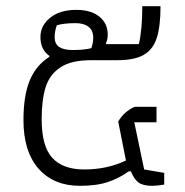

<svg xmlns="http://www.w3.org/2000/svg" viewBox="-20 -596 599 622"><path d="M56 -207Q56 -285 76 -334.5Q96 -384 140 -412V-415Q111 -435 111 -476Q111 -513 142.5 -538.5Q174 -564 227 -564Q275 -564 302 -542Q329 -520 329 -484Q329 -467 323 -456L325 -453H430Q441 -502 441 -576H500Q500 -511 488 -473.5Q476 -436 446 -418.5Q416 -401 361 -401H275Q211 -401 176 -378Q141 -355 128 -314Q115 -273 115 -209Q115 -122 149.5 -84.5Q184 -47 253 -47Q327 -47 388 -76L363 -202Q381 -234 416 -250H487V-200H415L447 -47L512 -36V2Q488 6 473 6Q443 6 428.5 -5Q414 -16 404 -41H397Q367 -19 330 -6.5Q293 6 239 6Q154 6 105 -49.5Q56 -105 56 -207ZM276 -440Q282 -457 282 -474Q282 -497 267 -509Q252 -521 225 -521Q186 -521 164 -514Q157 -494 157 -476Q157 -454 171.5 -444Q186 -434 215 -434Q254 -434 276 -440Z"/></svg>

Font: Athiti
Style: Regular
Weight: 400
Designer: CadsonDemak Team
Foundry: CadsonDemak
Version: Version 1.033